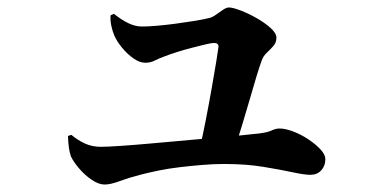

<svg xmlns="http://www.w3.org/2000/svg" viewBox="-20 -518 1040 514"><path d="M514 -118Q522 -151 530.5 -194.5Q539 -238 546.5 -280.5Q554 -323 559 -353.5Q564 -384 565 -393Q565 -403 553 -403Q546 -403 529.5 -399Q513 -395 493.5 -390Q474 -385 455 -379Q436 -373 423 -368Q406 -362 394.5 -356Q383 -350 369 -350Q354 -350 337.5 -361.5Q321 -373 307 -390Q293 -407 286 -423Q281 -435 278 -449Q275 -463 276 -477L285 -481Q305 -465 323.5 -456Q342 -447 360 -447Q376 -447 399.5 -449Q423 -451 449.5 -454.5Q476 -458 500.5 -462Q525 -466 541 -470Q549 -472 558 -478.5Q567 -485 576.5 -491.5Q586 -498 593 -498Q603 -498 624 -490Q645 -482 667 -469.5Q689 -457 704.5 -443Q720 -429 720 -417Q720 -404 711.5 -394.5Q703 -385 694 -376.5Q685 -368 681 -357Q675 -341 666.5 -313Q658 -285 648 -250Q638 -215 627.5 -181Q617 -147 608 -119ZM260 -24Q244 -24 225 -37Q206 -50 191 -68Q176 -86 170 -99Q163 -118 162 -154L171 -157Q189 -142 208 -133.5Q227 -125 250 -125Q267 -125 304 -127.5Q341 -130 390.5 -134.5Q440 -139 491 -143.5Q542 -148 586.5 -152Q631 -156 657 -159Q693 -162 705.5 -168Q718 -174 728 -174Q744 -174 765 -166Q786 -158 805.5 -145Q825 -132 838 -118Q851 -104 851 -92Q851 -74 840 -62Q829 -50 811 -50Q795 -50 762.5 -57Q730 -64 684 -71.5Q638 -79 580 -79Q552 -79 522 -76.5Q492 -74 462 -70.5Q432 -67 405 -61.5Q378 -56 355 -50Q324 -42 300 -33Q276 -24 260 -24Z"/></svg>

Font: Noto Serif TC
Style: Bold
Weight: 700
Designer: Ryoko NISHIZUKA 西塚涼子 (kana & ideographs); Frank Grießhammer (Latin, Greek & Cyrillic); Wenlong ZHANG 张文龙 (bopomofo); San
Foundry: Adobe
Version: Version 2.002-H1;hotconv 1.1.0;makeotfexe 2.6.0